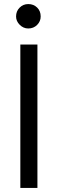

<svg xmlns="http://www.w3.org/2000/svg" viewBox="-20 -924 283 944"><path d="M164 -705H80V0H164ZM59 -843Q59 -820 77 -802Q95 -784 119 -784Q145 -784 162.5 -801.5Q180 -819 180 -843Q180 -870 162.5 -887Q145 -904 119 -904Q94 -904 76.5 -886.5Q59 -869 59 -843Z"/></svg>

Font: Geom Light
Style: Regular
Weight: 300
Version: Version 1.102